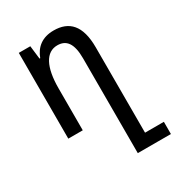

<svg xmlns="http://www.w3.org/2000/svg" viewBox="-177 -611 876 954"><g transform="rotate(-30 261.5 -133.5)"><path d="M333 235H523V165H415V-325C415 -451 363 -502 275 -502C210 -502 169 -470 149 -416H145L136 -492H70V0H153V-240C153 -363 189 -429 254 -429C305 -429 333 -395 333 -309Z"/></g></svg>

Font: Noto Sans Armenian Condensed
Style: Regular
Weight: 400
Width: 3
Designer: Monotype Design Team
Foundry: Monotype Imaging Inc.
Version: Version 2.008